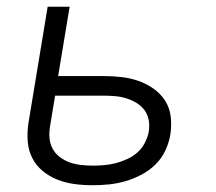

<svg xmlns="http://www.w3.org/2000/svg" viewBox="-20 -540 640 568"><path d="M254 8Q227 8 200.5 4.5Q174 1 150 -8.5Q126 -18 106.5 -34Q87 -50 75.5 -72.5Q64 -95 62 -121.5Q60 -148 64 -175L121 -520H186L152 -315H286Q313 -315 339.5 -312Q366 -309 390 -300.5Q414 -292 434.5 -277.5Q455 -263 468.5 -242Q482 -221 485 -195Q488 -169 484 -142Q480 -118 469 -94.5Q458 -71 439.5 -53Q421 -35 398 -23Q375 -11 351 -4Q327 3 302.5 5.5Q278 8 254 8ZM255 -50Q271 -50 288.5 -51.5Q306 -53 323 -57.5Q340 -62 356.5 -69.5Q373 -77 386.5 -89Q400 -101 408.5 -117.5Q417 -134 420 -150Q423 -168 420 -184.5Q417 -201 407.5 -214Q398 -227 384 -235.5Q370 -244 354 -249Q338 -254 321 -255.5Q304 -257 286 -257H143L128 -166Q125 -148 126.5 -131Q128 -114 136 -99.5Q144 -85 157.5 -75Q171 -65 186.5 -59.5Q202 -54 219.5 -52Q237 -50 255 -50Z"/></svg>

Font: Iosevka SS04 Light Extended
Style: Italic
Weight: 300
Width: 7
Italic angle: -9°
Monospace: yes
Designer: Belleve Invis
Foundry: Belleve Invis
Version: Version 19.0.0; ttfautohint (v1.8.4)